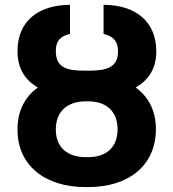

<svg xmlns="http://www.w3.org/2000/svg" viewBox="-20 -757 711 787"><path d="M331 9.9H341.6C505.3 9.9 619 -77.1 619 -227.6C619 -303.3 588.4 -360.8 535.9 -398.4C589.1 -428.3 620.7 -476.6 620.7 -546.9C620.4 -668.7 535.9 -736.9 404.5 -737.2V-617.9C445 -608.7 463.4 -587.7 463.8 -546.9C463.8 -479.8 416.9 -467.3 342.3 -467.3H328.5C254.6 -467.3 209.2 -479 208.8 -546.9C208.5 -588.4 226.6 -609 267 -617.9V-737.2C135.7 -736.5 51.5 -669.4 51.8 -546.9C51.8 -476.2 82.7 -428.3 135.3 -398.4C82.4 -360.8 51.5 -302.6 51.8 -226.2C51.5 -77.1 166.2 9.9 331 9.9ZM208.8 -226.2C208.5 -300.4 256.7 -341.6 331 -341.6H341.6C414.8 -341.6 461.6 -301.5 462 -227.6C461.6 -151.6 415.1 -112.9 341.6 -112.9H331C257.1 -112.9 208.5 -152.7 208.8 -226.2Z"/></svg>

Font: Margiela Sans
Style: Bold
Weight: 700
Designer: Stefan Endress, Andreas Faust
Version: Version 1.100;FEAKit 1.0